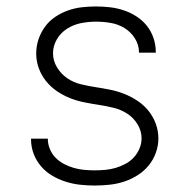

<svg xmlns="http://www.w3.org/2000/svg" viewBox="-20 -562 590 594"><path d="M273 12Q250 12 227.5 9.5Q205 7 183 0Q161 -7 141.5 -18.5Q122 -30 107 -47.5Q92 -65 84 -86.5Q76 -108 76 -131V-133H128V-132Q128 -116 134.5 -100.5Q141 -85 152.5 -73.5Q164 -62 178.5 -54.5Q193 -47 208.5 -42.5Q224 -38 240.5 -36.5Q257 -35 273 -35Q289 -35 305.5 -36.5Q322 -38 337.5 -42.5Q353 -47 368 -55Q383 -63 394 -75Q405 -87 411.5 -102.5Q418 -118 418 -134Q418 -157 405.5 -177.5Q393 -198 373.5 -210.5Q354 -223 331.5 -228.5Q309 -234 286 -237.5Q263 -241 240.5 -245.5Q218 -250 196.5 -258.5Q175 -267 156 -280Q137 -293 122.5 -311Q108 -329 100 -351Q92 -373 92 -396Q92 -419 99 -440Q106 -461 119 -479Q132 -497 150.5 -509.5Q169 -522 190 -529.5Q211 -537 233 -539.5Q255 -542 277 -542Q299 -542 320.5 -539.5Q342 -537 363 -530Q384 -523 402.5 -511Q421 -499 434.5 -482Q448 -465 455 -444Q462 -423 462 -401V-399H410V-400Q410 -423 397.5 -443Q385 -463 365.5 -475Q346 -487 323 -491Q300 -495 277 -495Q254 -495 231 -490.5Q208 -486 188 -473.5Q168 -461 156 -440.5Q144 -420 144 -397Q144 -374 156.5 -353.5Q169 -333 188 -320Q207 -307 229.5 -301.5Q252 -296 275 -292.5Q298 -289 320.5 -284.5Q343 -280 364.5 -271.5Q386 -263 405.5 -250Q425 -237 439.5 -219Q454 -201 462 -179Q470 -157 470 -134Q470 -111 462 -89Q454 -67 439.5 -49.5Q425 -32 405 -19.5Q385 -7 363.5 0Q342 7 319 9.5Q296 12 273 12Z"/></svg>

Font: Lode Dark Term
Style: Regular
Weight: 400
Monospace: yes
Designer: Belleve Invis
Foundry: Belleve Invis
Version: Version 29.2.0